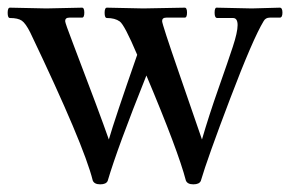

<svg xmlns="http://www.w3.org/2000/svg" viewBox="-28 -458 757 501"><path d="M629 -436 702 -438Q709 -438 709 -425Q709 -412 702 -412H676Q665 -412 660 -403Q632 -357 572.5 -200.5Q513 -44 496 14Q492 23 476.5 23Q461 23 457 13Q437 -64 354 -261Q278 -71 253 14Q249 23 233.5 23Q218 23 214 13Q191 -80 51 -373Q39 -397 29 -404Q19 -411 -2 -411Q-8 -411 -8 -424.5Q-8 -438 -2 -438L93 -436L186 -438Q192 -438 192 -425Q192 -412 186 -412H153Q142 -412 142 -403Q142 -398 162 -346Q233 -160 256 -94Q271 -146 330 -315Q297 -393 284.5 -402Q272 -411 251 -411Q245 -411 245 -424.5Q245 -438 251 -438L346 -436L454 -438Q460 -438 460 -425Q460 -412 454 -412H406Q395 -412 395 -403Q395 -395 440 -265Q485 -135 499 -94Q517 -156 542 -227Q567 -298 579.5 -336Q592 -374 592 -392.5Q592 -411 580 -411H539Q532 -411 532 -424.5Q532 -438 537 -438Z"/></svg>

Font: Sedan
Style: Regular
Weight: 400
Designer: Sebastian Salazar
Foundry: Sebastian Salazar
Version: Version 1.001